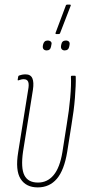

<svg xmlns="http://www.w3.org/2000/svg" viewBox="-20 -808 372 834"><path d="M144 6Q93 6 69.5 -31Q46 -68 59 -147L102 -416Q107 -441 102.5 -452.5Q98 -464 83 -464Q77 -464 71.5 -462.5Q66 -461 60 -459Q56 -458 57 -463L59 -475Q60 -479 63 -480Q68 -482 75.5 -483.5Q83 -485 91 -485Q113 -485 120.5 -468Q128 -451 123 -418L80 -149Q70 -78 86 -46.5Q102 -15 145 -15Q186 -15 213 -47.5Q240 -80 251 -147L270 -268Q280 -327 285 -383.5Q290 -440 288 -475Q288 -479 292 -479H306Q309 -479 309 -475Q310 -439 305.5 -383Q301 -327 291 -269L272 -149Q259 -69 227 -31.5Q195 6 144 6ZM225 -660Q219 -660 222 -667L266 -784Q267 -788 272 -788H284Q286 -788 287 -786.5Q288 -785 287 -783L241 -664Q240 -660 234 -660ZM183 -589Q174 -589 169.5 -594Q165 -599 166 -608L167 -614Q171 -632 187 -632Q196 -632 201 -627Q206 -622 203 -613L202 -607Q199 -589 183 -589ZM261 -589Q253 -589 248.5 -594Q244 -599 245 -608L246 -614Q249 -632 266 -632Q275 -632 279.5 -627Q284 -622 282 -613L281 -607Q278 -589 261 -589Z"/></svg>

Font: Sofia Sans Extra Condensed Thin
Style: Italic
Weight: 250
Italic angle: -9°
Version: Version 4.100